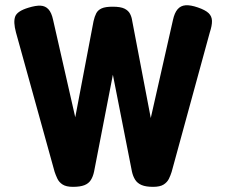

<svg xmlns="http://www.w3.org/2000/svg" viewBox="-20 -718 878 745"><path d="M263 7Q237 7 223 -2Q209 -11 202.5 -25Q196 -39 192 -51L42 -592Q31 -633 39 -654Q47 -675 90 -688Q119 -697 137.5 -696Q156 -695 168 -682Q180 -669 186 -641L272 -263L343 -636Q347 -654 353.5 -666.5Q360 -679 374.5 -685.5Q389 -692 417 -692Q448 -692 463 -684.5Q478 -677 484.5 -664.5Q491 -652 493 -637L565 -260L651 -640Q657 -668 669 -682Q681 -696 700 -697.5Q719 -699 748 -689Q777 -679 789.5 -667Q802 -655 802.5 -637Q803 -619 794 -592L646 -51Q642 -38 635.5 -24.5Q629 -11 615 -2Q601 7 574 7Q546 7 529.5 0Q513 -7 504.5 -20.5Q496 -34 492 -52L418 -428L345 -52Q341 -33 332.5 -19.5Q324 -6 307.5 0.5Q291 7 263 7Z"/></svg>

Font: Fredoka Condensed SemiBold
Style: Regular
Weight: 600
Width: 3
Designer: Ben Nathan
Foundry: Milena B. Brandão, Ben Nathan
Version: Version 2.001